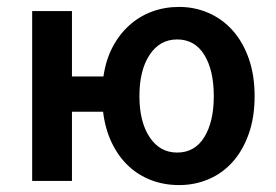

<svg xmlns="http://www.w3.org/2000/svg" viewBox="-20 -523 797 555"><path d="M498 12Q454 12 416.5 -2.5Q379 -17 350.5 -44Q322 -71 303 -110.5Q284 -150 278 -200H188V0H73V-491H188V-302H279Q286 -350 305.5 -387Q325 -424 354 -450Q383 -476 419.5 -489.5Q456 -503 498 -503Q543 -503 583 -485.5Q623 -468 652.5 -435Q682 -402 699 -354Q716 -306 716 -245Q716 -184 699 -136Q682 -88 652.5 -55Q623 -22 583 -5Q543 12 498 12ZM492 -82Q543 -82 570.5 -126.5Q598 -171 598 -245Q598 -320 570.5 -364.5Q543 -409 492 -409Q442 -409 412.5 -364.5Q383 -320 383 -245Q383 -171 412.5 -126.5Q442 -82 492 -82Z"/></svg>

Font: Processing Sans Pro Semibold
Style: Regular
Weight: 600
Designer: Paul D. Hunt
Foundry: Adobe Systems Incorporated
Version: Version 2.020;PS 2.000;hotconv 1.0.86;makeotf.lib2.5.63406